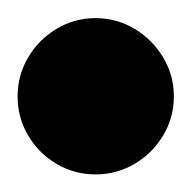

<svg xmlns="http://www.w3.org/2000/svg" viewBox="-57 -1118 215 215"><path d="M-37.3 -1010Q-37.3 -986.3 -25.5 -966.3Q-13.7 -946.3 6.3 -934.5Q26.3 -922.7 50 -922.7Q73.7 -922.7 93.7 -934.5Q113.7 -946.3 125.7 -966.3Q137.7 -986.3 137.7 -1010Q137.7 -1033.7 125.7 -1053.7Q113.7 -1073.7 93.7 -1085.7Q73.7 -1097.7 50 -1097.7Q26.3 -1097.7 6.3 -1085.7Q-13.7 -1073.7 -25.5 -1053.7Q-37.3 -1033.7 -37.3 -1010Z"/></svg>

Font: Linefont Thin
Style: Regular
Weight: 100
Monospace: yes
Version: Version 3.002;gftools[0.9.33]